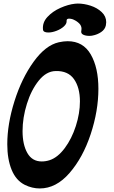

<svg xmlns="http://www.w3.org/2000/svg" viewBox="-20 -1069 640 1081"><path d="M418 -1049Q453 -1049 490 -1037Q527 -1025 552.5 -1001Q578 -977 578 -944Q578 -938 576 -926Q571 -903 549.5 -888.5Q528 -874 502 -869Q494 -867 483 -867Q462 -867 448 -874Q434 -881 438 -897Q439 -900 439 -907Q439 -924 426 -937Q413 -950 395 -958Q392 -960 384 -962Q376 -964 369 -964Q355 -964 355 -953Q357 -936 340 -920.5Q323 -905 298 -895.5Q273 -886 252 -886Q223 -886 222 -903Q218 -942 247 -973.5Q276 -1005 320 -1024.5Q364 -1044 402 -1048Q407 -1049 418 -1049ZM361 -837Q448 -837 491 -762.5Q534 -688 534 -569Q534 -445 490.5 -313.5Q447 -182 371.5 -95Q296 -8 204 -8Q161 -8 120 -28Q70 -53 45.5 -113Q21 -173 21 -257Q21 -371 61.5 -499.5Q102 -628 169 -721Q236 -814 311 -831Q338 -837 361 -837ZM107 -331Q107 -255 134 -207.5Q161 -160 215 -160Q237 -160 259 -167Q305 -182 344.5 -235Q384 -288 407 -359.5Q430 -431 430 -498Q430 -576 396.5 -623.5Q363 -671 293 -669Q241 -668 198.5 -615.5Q156 -563 131.5 -484.5Q107 -406 107 -331Z"/></svg>

Font: Sedgwick Ave Display
Style: Regular
Weight: 400
Designer: Kevin Burke, Pedro Vergani
Foundry: Google, Inc.
Version: Version 1.000